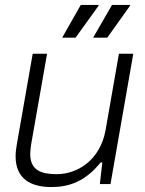

<svg xmlns="http://www.w3.org/2000/svg" viewBox="-20 -743 584 775"><path d="M231 -591H285L378 -720V-723H306ZM356 -591H413L505 -720V-723H432ZM187 12C257 12 323 -9 386 -87H393L383 0H426L518 -526H460L406 -217C384 -96 292 -40 209 -40C147 -40 102 -55 102 -122C102 -133 104 -148 106 -162L170 -526H112L48 -161C45 -144 43 -127 43 -112C43 -22 103 12 187 12Z"/></svg>

Font: Archivo ExtraLight
Style: Italic
Weight: 200
Italic angle: -10°
Designer: Hector Gatti
Foundry: Omnibus-Type
Version: Version 2.001